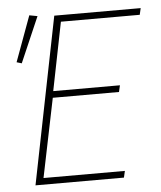

<svg xmlns="http://www.w3.org/2000/svg" viewBox="-50 -714 634 757"><g transform="rotate(-5 267.0 -335.0)"><path d="M60 0H410L416 -26H94L158 -338H420L426 -364H162L216 -634H528L534 -660H192ZM48 -484 126 -664 94 -670 28 -490Z"/></g></svg>

Font: Source Sans Pro ExtraLight
Style: Italic
Weight: 200
Italic angle: -11°
Designer: Paul D. Hunt
Foundry: Adobe Systems Incorporated
Version: Version 3.006;hotconv 1.0.111;makeotfexe 2.5.65597